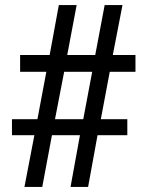

<svg xmlns="http://www.w3.org/2000/svg" viewBox="-20 -734 579 754"><path d="M115 -203 76 0H146L184 -203H294L257 0H326L363 -203H480V-266H376L411 -452H512V-518H423L461 -714H391L354 -518H244L281 -714H211L175 -518H59V-452H162L127 -266H27V-203ZM307 -266H196L232 -452H342Z"/></svg>

Font: Noto Serif Sinhala ExtraCondensed
Style: Bold
Weight: 700
Width: 2
Designer: Jelle Bosma - Monotype Design Team
Foundry: Monotype Imaging Inc.
Version: Version 2.007